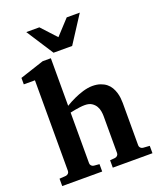

<svg xmlns="http://www.w3.org/2000/svg" viewBox="-167 -1041 960 1146"><g transform="rotate(-20 313.0 -468.5)"><path d="M348.1 0V-46.9L379.9 -49.8Q389.2 -50.8 395.5 -57.4Q401.9 -64 401.9 -73.2V-309.1Q401.9 -321.3 399.2 -338.4Q396.5 -355.5 387.7 -370.8Q378.9 -386.2 362.3 -397.2Q345.7 -408.2 317.9 -408.2Q302.7 -408.2 286.4 -406Q270 -403.8 255.9 -401.4Q239.7 -398.4 224.1 -395V-73.2Q224.1 -64 230.5 -57.4Q236.8 -50.8 246.1 -49.8L280.8 -46.9V0H26.9V-46.9L67.9 -49.8Q77.1 -50.8 83.5 -57.4Q89.8 -64 89.8 -73.2V-648.9H19V-689.9L171.9 -740.2H224.1V-438Q252 -455.1 282.2 -468.8Q294.9 -474.6 309.3 -480.2Q323.7 -485.8 338.6 -490.2Q353.5 -494.6 368.9 -497.3Q384.3 -500 398.9 -500Q428.2 -500 450 -492.4Q471.7 -484.9 487.1 -472.4Q502.4 -460 512 -443.6Q521.5 -427.2 526.9 -409.7Q532.2 -392.1 534.2 -374.8Q536.1 -357.4 536.1 -342.8V-73.2Q536.1 -64 542.5 -57.4Q548.8 -50.8 558.1 -49.8L600.1 -46.9V0ZM368.7 -765.6H250.5L139.6 -937H222.7L309.6 -842.8L396.5 -937H479.5Z"/></g></svg>

Font: Charis SIL Afr
Style: Bold
Weight: 700
Foundry: SIL International
Version: Version 5.000